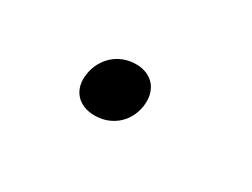

<svg xmlns="http://www.w3.org/2000/svg" viewBox="-30 -596 660 503"><g transform="rotate(30 300.0 -344.5)"><path d="M254 -259C305 -259 345 -293 353 -343C361 -394 332 -430 282 -430C230 -430 190 -394 182 -343C174 -293 204 -259 254 -259Z"/></g></svg>

Font: JetBrains Mono Medium
Style: Italic
Weight: 436
Italic angle: -9°
Monospace: yes
Designer: Philipp Nurullin, Konstantin Bulenkov
Foundry: JetBrains
Version: Version 2.305